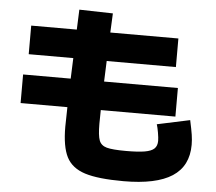

<svg xmlns="http://www.w3.org/2000/svg" viewBox="-55 -836 1049 934"><g transform="rotate(5 469.0 -369.0)"><path d="M276.4 -202.1 278.3 -297.9H49.8V-437.5H282.2L286.1 -538.1H68.4V-677.7H291L294.9 -775.4L459 -771.5L454.6 -677.7H787.1V-538.1H449.2L445.3 -437.5H805.7V-297.9H441.4L440.4 -231.4Q440.4 -173.8 449.5 -149.9Q458.5 -126 486.3 -118.2Q514.2 -110.4 581.1 -110.4Q639.6 -110.4 672.1 -116Q704.6 -121.6 718.5 -135Q732.4 -148.4 732.4 -172.9Q732.4 -187 728 -212.9Q723.6 -238.8 718.8 -252.9L878.9 -287.1Q888.7 -242.2 892.6 -216.8Q896.5 -191.4 896.5 -168Q896.5 -64 818.6 -13.4Q740.7 37.1 581.1 37.1Q457 37.1 392.6 16.6Q328.1 -3.9 302.2 -54.4Q276.4 -105 276.4 -202.1Z"/></g></svg>

Font: Pretendard JP Black
Style: Regular
Weight: 900
Designer: Base glyphs from Inter by Rasmus Andersson; Hangeul glyphs from Noto Sans CJK(Source Han Sans) by Jang Soo-young and Kan
Foundry: Kil Hyung-jin
Version: Version 1.309